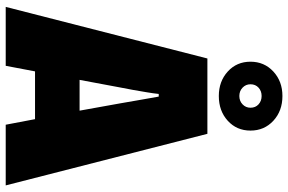

<svg xmlns="http://www.w3.org/2000/svg" viewBox="-184 -800 984 655"><g transform="rotate(90 307.5 -472.0)"><path d="M3 0 179 -688H436L612 0H405L386 -100H223L204 0ZM252 -252H357L332 -391Q330 -401 327.5 -417Q325 -433 321.5 -451.5Q318 -470 315 -488.5Q312 -507 309 -522H300Q298 -503 294 -479.5Q290 -456 286 -433Q282 -410 278 -391ZM307 -727Q257 -727 223.5 -757.5Q190 -788 190 -835Q190 -882 223.5 -913Q257 -944 307 -944Q358 -944 391.5 -913Q425 -882 425 -835Q425 -788 391.5 -757.5Q358 -727 307 -727ZM307 -797Q324 -797 335.5 -808Q347 -819 347 -835Q347 -852 335.5 -862.5Q324 -873 307 -873Q290 -873 278.5 -862.5Q267 -852 267 -835Q267 -819 278.5 -808Q290 -797 307 -797Z"/></g></svg>

Font: Archivo Condensed Black
Style: Regular
Weight: 900
Width: 3
Designer: Hector Gatti
Foundry: Omnibus-Type
Version: Version 2.001